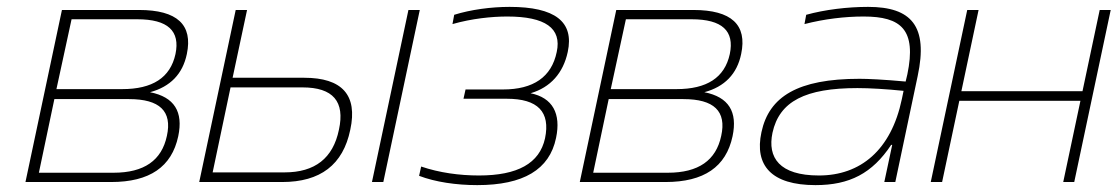

<svg xmlns="http://www.w3.org/2000/svg" viewBox="-20 -529 3248 558"><path d="M54 0H303C415 0 479 -44 498 -133C513 -204 487 -247 416 -261C475 -277 511 -314 523 -372C541 -457 495 -500 384 -500H160ZM93 -27 138 -241H355C444 -241 481 -206 465 -134C450 -63 399 -27 310 -27ZM144 -270 188 -473H379C468 -473 504 -439 490 -372C475 -303 423 -270 335 -270Z M559 0H800C911 0 977 -50 998 -152C1020 -253 974 -303 864 -303H656L698 -500H665ZM598 -28 650 -275H859C948 -275 983 -234 965 -152C948 -69 895 -28 807 -28ZM1061 0H1094L1200 -500H1167Z M1442 -269H1333L1327 -242H1453C1543 -242 1580 -204 1564 -127C1548 -54 1484 -19 1372 -19C1315 -19 1257 -27 1204 -45L1198 -18C1245 0 1306 9 1367 9C1501 9 1577 -36 1596 -128C1611 -199 1586 -245 1522 -258C1580 -275 1617 -317 1630 -378C1649 -466 1593 -509 1461 -509C1407 -509 1348 -501 1300 -486L1295 -459C1351 -475 1409 -481 1454 -481C1565 -481 1613 -447 1598 -378C1583 -305 1530 -269 1442 -269Z M1665 0H1914C2026 0 2090 -44 2109 -133C2124 -204 2098 -247 2027 -261C2086 -277 2122 -314 2134 -372C2152 -457 2106 -500 1995 -500H1771ZM1704 -27 1749 -241H1966C2055 -241 2092 -206 2076 -134C2061 -63 2010 -27 1921 -27ZM1755 -270 1799 -473H1990C2079 -473 2115 -439 2101 -372C2086 -303 2034 -270 1946 -270Z M2503 -509C2443 -509 2377 -501 2323 -486L2318 -459C2376 -474 2436 -481 2490 -481C2599 -481 2644 -443 2617 -313L2612 -292C2548 -298 2501 -300 2478 -300C2298 -300 2215 -248 2193 -145C2172 -48 2222 9 2350 9C2449 9 2515 -25 2570 -108H2573L2550 0H2582L2647 -308C2678 -453 2629 -509 2503 -509ZM2225 -143C2245 -235 2321 -273 2472 -273C2508 -273 2557 -270 2606 -265L2601 -241C2570 -93 2481 -19 2360 -19C2245 -19 2210 -71 2225 -143Z M2685 0H2718L2768 -236H3120L3070 0H3102L3208 -500H3176L3126 -264H2774L2824 -500H2791L2738 -250L2735 -236Z"/></svg>

Font: LT Wave Text Thin Italic
Style: Regular
Weight: 100
Designer: Daniel Lyons
Version: Version 2.5 (Glyphs App)